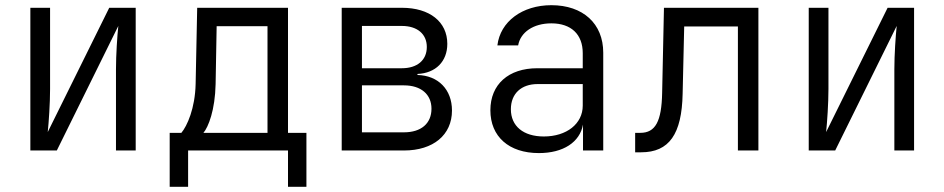

<svg xmlns="http://www.w3.org/2000/svg" viewBox="-20 -580 3640 740"><path d="M199 0 436 -480C432 -442 427 -369 427 -313V0H503V-550H401L164 -71C168 -109 173 -181 173 -237V-550H97V0Z M705 140V0H1090V140H1161V-68H1090V-550H740L734 -257C732 -162 701 -94 679 -68H634V140ZM764 -68C783 -90 809 -156 811 -256L815 -479H1011V-68Z M1537 0C1650 0 1722 -60 1722 -154C1722 -235 1669 -289 1589 -291V-295C1659 -298 1704 -343 1704 -411C1704 -496 1636 -550 1529 -550H1297V0ZM1375 -480H1529C1588 -480 1625 -449 1625 -399C1625 -348 1588 -317 1529 -317H1375ZM1375 -251H1537C1603 -251 1643 -216 1643 -161C1643 -104 1603 -70 1537 -70H1375Z M2105 -560C1993 -560 1908 -497 1897 -405H1977C1986 -456 2036 -490 2105 -490C2181 -490 2226 -448 2226 -375V-317H2051C1940 -317 1870 -255 1870 -155C1870 -54 1941 10 2057 10C2151 10 2215 -32 2227 -100V0H2305V-377C2305 -489 2227 -560 2105 -560ZM2076 -54C1997 -54 1949 -94 1949 -159C1949 -219 1989 -256 2052 -256H2226V-173C2226 -103 2164 -54 2076 -54Z M2451 7C2559 7 2608 -63 2611 -219L2617 -478H2824V0H2903V-550H2539L2532 -222C2530 -112 2506 -68 2448 -68H2428V7Z M3199 0 3436 -480C3432 -442 3427 -369 3427 -313V0H3503V-550H3401L3164 -71C3168 -109 3173 -181 3173 -237V-550H3097V0Z"/></svg>

Font: Tekne LDO Light
Style: Regular
Weight: 300
Monospace: yes
Designer: Alessio Laiso, Mario Rullo, Paolo Rosset
Foundry: Alessio Laiso
Version: Version 1.000;hotconv 1.0.109;makeotfexe 2.5.65596